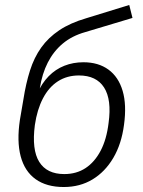

<svg xmlns="http://www.w3.org/2000/svg" viewBox="-20 -743 576 771"><path d="M236 8Q167 8 123 -23.5Q79 -55 63 -115.5Q47 -176 60 -262L74 -344Q84 -408 100.5 -460Q117 -512 145.5 -552Q174 -592 218 -621.5Q262 -651 327 -670L499 -723L512 -671L322 -614Q269 -599 232 -568Q195 -537 172 -492Q149 -447 140 -389L136 -368H130Q148 -409 175.5 -437Q203 -465 238.5 -479Q274 -493 315 -493Q375 -493 415.5 -463.5Q456 -434 472.5 -378Q489 -322 478 -242Q468 -165 435 -109Q402 -53 351.5 -22.5Q301 8 236 8ZM238 -44Q287 -44 323.5 -68Q360 -92 384 -137.5Q408 -183 416 -249Q429 -343 398 -391.5Q367 -440 297 -440Q249 -440 212.5 -416.5Q176 -393 152.5 -348Q129 -303 120 -241Q107 -142 137.5 -93Q168 -44 238 -44Z"/></svg>

Font: Nunito Sans 10pt SemiCondensed Light
Style: Italic
Weight: 300
Width: 4
Italic angle: -9°
Designer: Vernon Adams
Foundry: Vernon Adams
Version: Version 3.101;gftools[0.9.27]